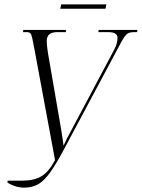

<svg xmlns="http://www.w3.org/2000/svg" viewBox="-20 -851 650 879"><path d="M14 -15 15 -24H83Q136 -24 169.5 -44Q203 -64 232 -118L138 -624Q131 -660 127.5 -677Q124 -694 118.5 -699Q113 -704 101 -704H85L87 -714H283L281 -704H243Q194 -704 194 -664Q194 -643 199 -612L260 -258Q263 -243 265.5 -223Q268 -203 271 -184Q279 -202 285.5 -215Q292 -228 302 -246L503 -624Q518 -652 518 -678Q518 -704 475 -704H430L432 -714H610L607 -704H595Q578 -704 568 -699.5Q558 -695 547.5 -679Q537 -663 520 -630L277 -175Q239 -103 211 -63.5Q183 -24 155.5 -8Q128 8 91 8Q67 8 46.5 0.5Q26 -7 14 -15ZM256 -811 260 -831H467L463 -811Z"/></svg>

Font: Noto Serif Display ExtraCondensed Light
Style: Italic
Weight: 300
Width: 2
Italic angle: -12°
Designer: Monotype Design Team
Foundry: Monotype Imaging Inc.
Version: Version 2.009